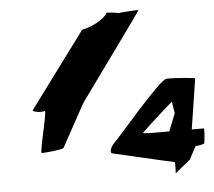

<svg xmlns="http://www.w3.org/2000/svg" viewBox="-51 -778 920 827"><g transform="rotate(-5 408.5 -364.5)"><path d="M85 -330C92 -322 125 -318 137 -324C148 -324 98 -144 109 -144C120 -144 196 -150 204 -158L306 -344C382 -450 581 -722 577 -722C570 -722 512 -719 490 -716C473 -720 447 -722 440 -722C422 -692 369 -666 328 -658ZM412 -116C412 -116 668 -56 674 -56C680 -56 675 -3 676 -7L741 -60L771 -116C774 -116 809 -120 810 -126C811 -130 817 -189 813 -189H761L795 -408C795 -408 714 -418 671 -416C643 -415 455 -191 418 -154C409 -144 398 -119 412 -116ZM551 -193C585 -228 686 -316 686 -316L694 -265L664 -189C620 -189 546 -188 551 -193Z"/></g></svg>

Font: Ampere
Style: ExtIta
Weight: 400
Version: Version 1